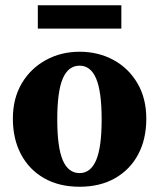

<svg xmlns="http://www.w3.org/2000/svg" viewBox="-20 -696 605 731"><path d="M283 15Q205 15 148 -17.5Q91 -50 60 -108.5Q29 -167 29 -244Q29 -321 62.5 -378Q96 -435 154 -467Q212 -499 283 -499Q354 -499 411.5 -468Q469 -437 503 -379.5Q537 -322 537 -244Q537 -166 506 -108Q475 -50 418 -17.5Q361 15 283 15ZM283 -37Q325 -37 346 -86Q367 -135 367 -241Q367 -348 346 -397Q325 -446 283 -446Q240 -446 219 -397Q198 -348 198 -241Q198 -135 219 -86Q240 -37 283 -37ZM124 -587V-676H442V-587Z"/></svg>

Font: Source Serif Pro
Style: Bold
Weight: 700
Designer: Frank Grießhammer
Foundry: Adobe Systems Incorporated
Version: Version 3.001;hotconv 1.0.111;makeotfexe 2.5.65597